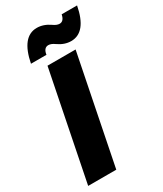

<svg xmlns="http://www.w3.org/2000/svg" viewBox="-224 -997 917 1080"><g transform="rotate(-30 234.0 -457.0)"><path d="M339.5 -753Q296.5 -753 255.5 -782Q233.5 -798 215.5 -798Q185.5 -798 179.5 -756H79Q110 -914.5 207.5 -914.5Q250.5 -914.5 291.5 -886Q313.5 -870 331.5 -870Q359.5 -870 367.5 -910.5H467.5Q437.5 -753 339.5 -753ZM196.5 0H14L154 -700H336.5Z"/></g></svg>

Font: Argentum Sans
Style: Bold Italic
Weight: 700
Italic angle: -11°
Designer: Julieta Ulanovsky (font), Cristiano Sobral (main changes and remaster)
Foundry: Julieta Ulanovsky (font), Cristiano Sobral (main changes and remaster)
Version: Version 2.007;June 15, 2022;FontCreator 14.0.0.2814 64-bit; 